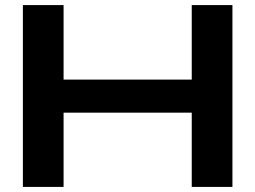

<svg xmlns="http://www.w3.org/2000/svg" viewBox="-20 -735 1004 755"><path d="M70 0V-715H230V-422H734V-715H894V0H734V-292H230V0Z"/></svg>

Font: Zen Dots
Style: Regular
Weight: 400
Designer: Yoshimichi Ohira
Foundry: A-1 Corp ZenFonts
Version: Version 1.000; ttfautohint (v1.8.3)